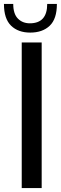

<svg xmlns="http://www.w3.org/2000/svg" viewBox="-37 -952 308 972"><path d="M73 -737H174V0H73ZM-17 -932H30Q30 -882 53.5 -858Q77 -834 114 -834Q202 -834 202 -932H251Q251 -856 214.5 -821.5Q178 -787 116 -787Q55 -787 19 -822Q-17 -857 -17 -932Z"/></svg>

Font: Exo Medium
Style: Regular
Weight: 500
Designer: Natanael Gama
Foundry: Natanael Gama
Version: Version 1.500; ttfautohint (v1.6)